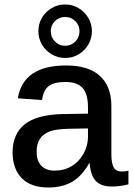

<svg xmlns="http://www.w3.org/2000/svg" viewBox="-20 -832 597 862"><path d="M197.3 9.8Q118.7 9.8 77.6 -32.2Q36.6 -74.2 36.6 -147.9Q36.6 -230 90.3 -273.4Q144 -316.9 258.3 -319.8L375 -321.8V-349.6Q375 -410.2 350.8 -437Q326.7 -463.9 273.9 -463.9Q221.7 -463.9 198 -444.8Q174.3 -425.8 168.9 -382.8L60.1 -390.6Q84 -538.1 277.3 -538.1Q377 -538.1 428.5 -491.2Q480 -444.3 480 -356.4V-140.6Q480 -99.6 490.2 -80.8Q500.5 -62 527.3 -62Q542 -62 556.6 -65.4V-4.4Q537.1 0.5 519.8 2.9Q502.4 5.4 482.4 5.4Q432.6 5.4 409.4 -20.3Q386.2 -45.9 382.8 -98.6H379.9Q347.7 -41 303.5 -15.6Q259.3 9.8 197.3 9.8ZM375 -255.4 287.6 -253.9Q230.5 -252.4 202.6 -241.7Q174.3 -231 159.4 -209Q144.5 -187 144.5 -150.9Q144.5 -109.4 165.8 -87.6Q187 -65.9 225.1 -65.9Q268.6 -65.9 302.2 -86.4Q335.9 -106.9 355.5 -142.8Q375 -178.7 375 -217.3ZM392.6 -691.9Q392.6 -659.2 376.5 -631.8Q360.4 -604.5 333.3 -588.1Q306.2 -571.8 272.5 -571.8Q239.3 -571.8 211.9 -588.1Q184.6 -604.5 168.5 -631.8Q152.3 -659.2 152.3 -691.9Q152.3 -725.6 168.7 -752.7Q185.1 -779.8 212.4 -795.9Q239.7 -812 272.5 -812Q305.2 -812 332.5 -795.7Q359.9 -779.3 376.2 -752.2Q392.6 -725.1 392.6 -691.9ZM336.9 -691.9Q336.9 -718.8 318.1 -737.3Q299.3 -755.9 272.5 -755.9Q245.6 -755.9 226.8 -737.3Q208 -718.8 208 -691.9Q208 -665 226.6 -645.8Q245.1 -626.5 272.5 -626.5Q299.8 -626.5 318.4 -645.8Q336.9 -665 336.9 -691.9Z"/></svg>

Font: Arimo Medium
Style: Regular
Weight: 500
Designer: Steve Matteson
Foundry: Monotype Imaging Inc.
Version: Version 1.33